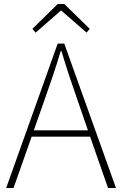

<svg xmlns="http://www.w3.org/2000/svg" viewBox="-20 -945 614 965"><path d="M285 -891H289L415 -781L431 -800L303 -925H270L143 -800L159 -781ZM150 -290 201 -435C232 -523 258 -597 285 -688H289C316 -597 341 -523 372 -435L422 -290ZM523 0H563L303 -726H270L11 0H48L139 -258H433Z"/></svg>

Font: Source Han Sans CN ExtraLight
Style: Regular
Weight: 250
Designer: Ryoko NISHIZUKA (kana & ideographs); Paul D. Hunt (Latin, Greek & Cyrillic); Wenlong ZHANG (bopomofo); Sandoll Communica
Foundry: Adobe Systems Incorporated
Version: Version 1.004;PS 1.004;hotconv 16.6.51;makeotf.lib2.5.65220